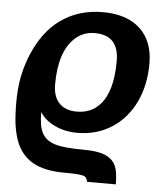

<svg xmlns="http://www.w3.org/2000/svg" viewBox="-53 -585 724 840"><g transform="rotate(5 309.0 -165.0)"><path d="M26.4 -18.6Q21.5 -62 21.7 -117.7Q22 -173.3 31.7 -225.1Q48.8 -308.6 87.9 -376.7Q127 -444.8 182.6 -483.4Q259.8 -538.1 366.2 -538.1Q470.7 -538.1 529.1 -483.9Q587.4 -429.7 587.4 -330.6Q587.4 -237.3 551.3 -161.1Q514.6 -85.9 449 -44.2Q383.3 -2.4 298.8 -2.4Q244.6 -2.4 200 -23.4Q155.3 -44.4 134.3 -79.6Q134.3 -48.8 138.2 -23.9Q144.5 10.3 161.1 28.8Q177.7 47.4 207.5 56.6Q246.1 68.8 335.9 68.8Q391.6 68.8 425.3 81.5Q458 94.7 472.4 121.6Q486.8 148.4 486.8 207.5H360.8Q356.9 189.5 348.1 184.6Q338.9 179.7 316.7 178Q294.4 176.3 266.6 176.3H257.3Q171.9 176.3 120.1 147.5Q81.1 125.5 58.1 85.9Q35.2 46.4 26.4 -18.6ZM443.8 -330.1Q443.8 -443.8 337.9 -443.8Q286.6 -443.8 250 -409.7Q184.1 -348.1 184.1 -205.1Q184.1 -152.3 210.9 -123.5Q237.8 -94.7 288.1 -94.7Q351.1 -94.7 389.2 -136.7Q443.8 -195.3 443.8 -330.1Z"/></g></svg>

Font: Arimo
Style: Bold Italic
Weight: 700
Italic angle: -12°
Designer: Steve Matteson
Foundry: Monotype Imaging Inc.
Version: Version 1.33